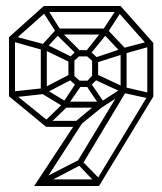

<svg xmlns="http://www.w3.org/2000/svg" viewBox="-20 -620 541 640"><path d="M476 -307 491 -298 310 0H290ZM382 -600 491 -477 476 -464 369 -585ZM372 -595 388 -587 338 -510 322 -519ZM475 -482 480 -465 391 -440 384 -458ZM491 -477V-298L471 -292V-477ZM335 -525 402 -454 388 -440 323 -509ZM382 -600V-580H126V-600ZM390 -459 395 -441 301 -411 294 -427ZM321 -518 336 -507 278 -436 264 -446ZM402 -454V-315H382V-454ZM335 -525V-505H170V-525ZM393 -330 484 -309 480 -291 388 -311ZM277 -453 307 -425 294 -411 264 -438ZM136 -593 184 -517 169 -509 120 -585ZM277 -453V-432H237V-453ZM307 -425V-359H287V-425ZM180 -518 252 -446 238 -436 165 -508ZM299 -374 393 -330 383 -314 290 -357ZM237 -453 252 -440 225 -415 208 -425ZM391 -329 402 -315 318 -261 308 -275ZM170 -525 183 -512 129 -454 116 -466ZM291 -372 307 -359 278 -330 266 -345ZM131 -474 222 -429 214 -412 123 -456ZM126 -600 138 -584 21 -480 10 -496ZM228 -425V-358H208V-425ZM280 -347 329 -276 313 -267 266 -337ZM278 -351V-330H238V-351ZM222 -372 251 -346 238 -330 208 -358ZM21 -501 129 -472 124 -453 17 -483ZM318 -281V-261H197V-281ZM236 -347 252 -336 204 -267 190 -278ZM214 -373 223 -357 133 -310 126 -327ZM136 -466V-310H116V-466ZM384 -323 401 -316 251 -66 232 -72ZM306 -277 318 -261 253 -208 222 -207ZM128 -325 209 -276 197 -261 116 -310ZM30 -496V-299H10V-496ZM191 -276 207 -267 143 -205 129 -216ZM242 -217V-197H134V-217ZM124 -326 130 -307 30 -296 23 -315ZM20 -314 146 -212 134 -197 10 -299ZM252 -85 315 -21 301 -8 238 -74ZM253 -208 119 0H94L231 -208ZM245 -88 251 -71 123 -4 114 -21ZM307 -22V0H115V-22Z"/></svg>

Font: Octagon Variable
Style: Regular
Weight: 400
Designer: Alexander Royter, Emma Schmalisch, Felix Willnauer, Friederike Temme, Greta Wachholz, Jason Tsiakas, Julia Baskal, Julia
Foundry: Type Design @ HAW Hamburg
Version: Version 1.000